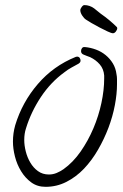

<svg xmlns="http://www.w3.org/2000/svg" viewBox="-20 -679 476 746"><path d="M434.6 -351.6Q434.6 -314.5 426.3 -270.5Q418 -226.6 401.4 -182.6Q384.8 -138.7 360.8 -97.2Q336.9 -55.7 306.2 -23.4Q275.4 8.8 237.8 27.8Q200.2 46.9 157.2 46.9Q125 46.9 101.6 29.8Q78.1 12.7 62 -13.7Q45.9 -40 38.1 -70.8Q30.3 -101.6 30.3 -128.9Q30.3 -161.1 39.1 -192.4Q66.4 -282.2 127 -352.5Q187.5 -422.9 274.4 -458Q276.4 -459 279.3 -459Q286.1 -459 289.6 -454.1Q293 -449.2 293 -443.4Q293 -436.5 285.2 -431.6Q271.5 -423.8 257.8 -416.5Q244.1 -409.2 230.5 -398.4Q176.8 -359.4 138.7 -301.8Q100.6 -244.1 81.1 -180.7Q74.2 -160.2 74.2 -134.8Q74.2 -114.3 80.1 -90.8Q85.9 -67.4 97.7 -47.4Q109.4 -27.3 127.4 -14.2Q145.5 -1 169.9 -1Q185.5 -1 199.7 -6.8Q213.9 -12.7 226.6 -21.5Q263.7 -47.9 293 -89.8Q322.3 -131.8 342.8 -180.2Q363.3 -228.5 374 -278.8Q384.8 -329.1 384.8 -374V-385.7Q382.8 -411.1 367.7 -428.7Q352.5 -446.3 330.1 -457Q323.2 -460 316.9 -461.9Q310.5 -463.9 304.7 -466.8Q294.9 -470.7 294.9 -480.5Q294.9 -487.3 298.8 -492.2Q302.7 -497.1 309.6 -496.1H310.5Q332 -494.1 353 -486.3Q374 -478.5 390.6 -464.8Q407.2 -451.2 418.5 -432.6Q429.7 -414.1 432.6 -390.6Q434.6 -380.9 434.6 -371.6Q434.6 -362.3 434.6 -351.6ZM435.5 -569.3Q435.5 -563.5 430.2 -556.6Q424.8 -549.8 418.9 -549.8Q413.1 -549.8 398.4 -556.6Q383.8 -563.5 366.7 -572.3Q349.6 -581.1 335 -589.8Q320.3 -598.6 314.5 -602.5Q306.6 -607.4 299.3 -618.7Q292 -629.9 292 -639.6Q292 -644.5 297.4 -651.9Q302.7 -659.2 307.6 -659.2Q328.1 -659.2 345.7 -646.5Q352.5 -641.6 358.4 -636.2Q364.3 -630.9 371.1 -626Q406.2 -601.6 434.6 -573.2Q434.6 -572.3 435.1 -571.3Q435.5 -570.3 435.5 -569.3Z"/></svg>

Font: Calligraffitti
Style: Regular
Weight: 400
Designer: Dathan Boardman
Foundry: Open Window
Version: Version 1.001